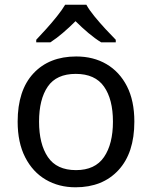

<svg xmlns="http://www.w3.org/2000/svg" viewBox="-20 -786 645 816"><path d="M551 -269Q551 -136 483.5 -63Q416 10 301 10Q230 10 174.5 -22.5Q119 -55 87 -117.5Q55 -180 55 -269Q55 -402 122 -474Q189 -546 304 -546Q377 -546 432.5 -513.5Q488 -481 519.5 -419.5Q551 -358 551 -269ZM146 -269Q146 -174 183.5 -118.5Q221 -63 303 -63Q384 -63 422 -118.5Q460 -174 460 -269Q460 -364 422 -418Q384 -472 302 -472Q220 -472 183 -418Q146 -364 146 -269ZM347 -766Q359 -744 381.5 -716.5Q404 -689 428.5 -662.5Q453 -636 472 -617V-606H410Q384 -622 356 -645.5Q328 -669 301 -696Q274 -669 247 -646Q220 -623 194 -606H134V-617Q153 -637 176.5 -663Q200 -689 222 -716.5Q244 -744 257 -766Z"/></svg>

Font: Noto Sans Thai Looped
Style: Regular
Weight: 400
Designer: Sasikarn Vongin, Ben Mitchell
Foundry: The Fontpad Ltd
Version: Version 1.001; ttfautohint (v1.8.4.7-5d5b)